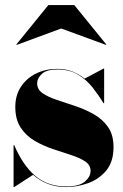

<svg xmlns="http://www.w3.org/2000/svg" viewBox="-20 -748 500 778"><path d="M228 -632.5 47.5 -566 46 -567.5 176 -727.5H281L411 -567.5L409.5 -566ZM37.5 10H35V-160H37.5Q73 -77.5 123.2 -35Q173.5 7.5 249 7.5Q301 7.5 324 -12.2Q347 -32 347 -55.5Q347 -79.5 325 -94Q303 -108.5 268.2 -119.8Q233.5 -131 194.5 -144Q155.5 -157 120.8 -177.2Q86 -197.5 64 -230.5Q42 -263.5 42 -315Q42 -362 64.8 -396.5Q87.5 -431 126 -450Q164.5 -469 212 -469Q246.5 -469 273.8 -458Q301 -447 323 -429.5L399.5 -470H402V-330H399.5Q379.5 -362.5 355 -393.8Q330.5 -425 296 -445.8Q261.5 -466.5 212 -466.5Q169 -466.5 149.8 -448.8Q130.5 -431 130.5 -410.5Q130.5 -385.5 152.8 -370.2Q175 -355 210.2 -343.2Q245.5 -331.5 285.2 -318.2Q325 -305 360.2 -285Q395.5 -265 417.8 -233.2Q440 -201.5 440 -152Q440 -92.5 410.5 -57Q381 -21.5 336.8 -5.8Q292.5 10 249 10Q208 10 174.5 -2.8Q141 -15.5 114 -39.5Z"/></svg>

Font: Bodoni* 72pt Fatface
Style: Regular
Weight: 900
Version: Version 2.3